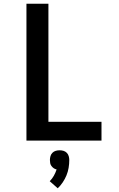

<svg xmlns="http://www.w3.org/2000/svg" viewBox="-20 -755 640 1031"><path d="M122 0V-735H240V-101H525V0ZM290 256 247 218Q260 205 269 189Q278 173 284 155Q275 153 268 148Q261 143 256 136Q251 129 249.5 121Q248 113 248 104Q248 94 251 83.5Q254 73 261.5 65.5Q269 58 279 55Q289 52 300 52Q311 52 321 55Q331 58 338.5 65.5Q346 73 349 83.5Q352 94 352 104Q352 125 348.5 146Q345 167 337 186.5Q329 206 317 224Q305 242 290 256Z"/></svg>

Font: Iosevka Fixed Extended
Style: Bold
Weight: 700
Width: 7
Monospace: yes
Designer: Belleve Invis
Foundry: Belleve Invis
Version: Version 24.1.1; ttfautohint (v1.8.4)